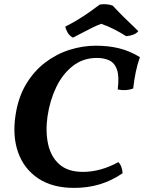

<svg xmlns="http://www.w3.org/2000/svg" viewBox="-20 -908 703 937"><path d="M662.9 -629.1Q650.4 -594.6 642.6 -556.8Q634.9 -519 629.9 -476Q595.5 -462.9 554.5 -471.4Q562.4 -534.6 551.2 -567.4Q540 -600.3 514.4 -612.7Q488.9 -625.2 452.1 -625.2Q384.9 -625.2 334.7 -585.5Q284.4 -545.9 253.7 -481.1Q223 -416.4 211.9 -340.3Q201.3 -265.8 214.9 -204.2Q228.4 -142.5 269.9 -105.9Q311.5 -69.2 384.7 -69.2Q427.7 -69.2 470.9 -81.1Q514.1 -92.9 557.6 -116.8Q567.6 -106.7 572.4 -92.7Q577.3 -78.8 578.3 -62.6Q525.5 -26.3 467.3 -8.7Q409.2 9 342 9Q235.9 9 166.5 -37.3Q97.2 -83.6 68.6 -163.8Q40.1 -243.9 55.8 -345.8Q68.8 -433 107.1 -496.8Q145.3 -560.7 200.3 -602.6Q255.3 -644.5 319.5 -664.8Q383.7 -685 447.7 -685Q509.7 -685 561.8 -672.1Q613.9 -659.1 662.9 -629.1ZM336 -724.3Q320.1 -732.3 310.3 -748.7Q300.5 -765.2 298.9 -778.3Q328 -792.7 358.2 -811Q388.4 -829.3 416.3 -848.9Q444.2 -868.4 467.2 -885.9Q482.9 -888.4 499.2 -887.2Q515.5 -885.9 530.2 -880.4Q556.3 -851.9 587 -821.8Q617.6 -791.7 655 -756Q646.8 -745.4 631 -739.1Q615.1 -732.9 595.7 -731.4Q567.7 -749.4 536.2 -765.4Q504.6 -781.4 473.7 -791.8Q451.2 -783.3 426.4 -771Q401.6 -758.7 378.2 -746.2Q354.9 -733.6 336 -724.3Z"/></svg>

Font: Vollkorn
Style: Italic
Weight: 400
Italic angle: -11°
Designer: Friedrich Althausen
Foundry: Friedrich Althausen
Version: Version 5.001